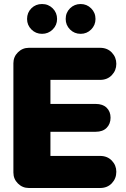

<svg xmlns="http://www.w3.org/2000/svg" viewBox="-20 -939 627 959"><path d="M46.9 -77.1V-623Q46.9 -655.3 69.6 -677.7Q92.3 -700.2 124 -700.2H480Q516.1 -700.2 538.6 -676.5Q561 -652.8 561 -620.1Q561 -587.4 538.6 -563.7Q516.1 -540 480 -540H231.9V-419.9H458Q493.2 -419.9 512.7 -400.9Q532.2 -381.8 532.2 -351.1Q532.2 -320.3 512.7 -300.5Q493.2 -280.8 458 -280.8H231.9V-160.2H480Q516.1 -160.2 538.6 -136.7Q561 -113.3 561 -81.1Q561 -47.4 538.6 -23.7Q516.1 0 480 0H124Q92.3 0 69.6 -22.5Q46.9 -44.9 46.9 -77.1ZM115.2 -844.2Q115.2 -876 136.7 -897.5Q158.2 -918.9 189.9 -918.9Q221.7 -918.9 243.4 -897.2Q265.1 -875.5 265.1 -844.2Q265.1 -813.5 243.2 -791.7Q221.2 -770 189.9 -770Q158.7 -770 137 -791.7Q115.2 -813.5 115.2 -844.2ZM308.1 -844.2Q308.1 -876 329.8 -897.5Q351.6 -918.9 382.8 -918.9Q413.6 -918.9 435.3 -897.2Q457 -875.5 457 -844.2Q457 -813.5 435.3 -791.7Q413.6 -770 382.8 -770Q351.6 -770 329.8 -791.7Q308.1 -813.5 308.1 -844.2Z"/></svg>

Font: LT Saeada
Style: Bold
Weight: 700
Designer: Daniel Lyons
Foundry: LyonsType
Version: Version 1.001